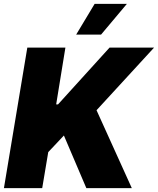

<svg xmlns="http://www.w3.org/2000/svg" viewBox="-31 -974 817 994"><path d="M-10.7 0 110.4 -727.5H307.6L259.8 -433.6H269.5L536.1 -727.5H766.6L468.8 -403.3L651.4 0H416L299.8 -272.5L218.8 -186.5L187.5 0ZM363.3 -794.9 459 -954.1H626L492.2 -794.9Z"/></svg>

Font: Inter Tight Black
Style: Italic
Weight: 900
Italic angle: -9.39999°
Designer: Rasmus Andersson
Foundry: rsms
Version: Version 3.004; ttfautohint (v1.8.4.7-5d5b)